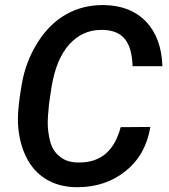

<svg xmlns="http://www.w3.org/2000/svg" viewBox="-20 -741 678 770"><path d="M463.9 -231C439 -136.2 383.8 -89.4 298.3 -89.4C295.4 -89.4 292.5 -89.4 289.1 -89.4C260.3 -90.3 236.8 -98.6 218.3 -114.3C199.7 -129.4 187 -149.9 180.7 -175.8C174.3 -201.2 171.4 -226.1 171.4 -250C171.4 -258.3 171.9 -267.1 172.4 -275.9L176.8 -325.7L186.5 -390.6C198.7 -466.3 222.7 -523.9 257.8 -563C293 -601.6 335.4 -621.1 385.7 -621.1C387.7 -621.1 390.1 -621.1 392.1 -621.1C469.7 -619.1 508.3 -577.1 511.7 -475.6H631.3C628.9 -551.3 606.9 -610.8 565.9 -654.3C524.4 -697.3 468.8 -719.2 397.9 -720.7C396 -720.7 394 -720.7 391.6 -720.7C284.7 -720.7 192.4 -670.4 129.9 -568.8C98.1 -518.1 77.6 -462.9 67.4 -403.8C57.1 -344.7 51.8 -297.9 51.8 -262.7C51.8 -256.3 51.8 -250.5 52.2 -245.1C54.7 -195.8 65.4 -151.4 84.5 -112.3C123 -33.7 192.9 7.8 283.2 9.8C285.6 9.8 287.6 9.8 290 9.8C365.2 9.8 430.2 -11.7 483.9 -55.2C538.1 -98.6 570.8 -157.7 583 -231.9Z"/></svg>

Font: Roboto Medium
Style: Italic
Weight: 500
Italic angle: -12°
Designer: Google
Version: Version 2.137; 2017